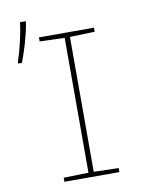

<svg xmlns="http://www.w3.org/2000/svg" viewBox="-89 -869 740 935"><g transform="rotate(-10 281.5 -401.5)"><path d="M31 -613V-606H50C69 -656 94 -736 103 -795V-803H75C68 -743 48 -662 31 -613ZM153 0H425V-20L302 -23V-690L425 -694V-714H153V-694L276 -690V-23L153 -20Z"/></g></svg>

Font: Noto Sans Mono SemiCondensed Thin
Style: Regular
Weight: 100
Width: 4
Designer: Monotype Design Team
Foundry: Monotype Imaging Inc.
Version: Version 2.014